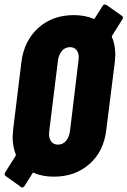

<svg xmlns="http://www.w3.org/2000/svg" viewBox="-28 -775 565 851"><path d="M517 -697Q517 -694 514 -689L469 -617Q467 -614 468 -611Q483 -577 483 -532Q483 -523 481 -501L443 -199Q432 -104 368.5 -48Q305 8 211 8Q159 8 122 -9Q121 -10 119 -9.5Q117 -9 116 -7L81 49Q78 54 73 55.5Q68 57 64 53L-3 5Q-11 -2 -5 -11L41 -84Q43 -87 42 -90Q28 -126 28 -168Q28 -177 30 -199L67 -501Q79 -595 142 -651.5Q205 -708 299 -708Q348 -708 386 -692Q390 -690 392 -694L427 -749Q430 -754 434.5 -755Q439 -756 444 -753L512 -705Q517 -702 517 -697ZM320 -508Q321 -512 321 -521Q321 -542 310.5 -554Q300 -566 282 -566Q261 -566 247 -550Q233 -534 229 -508L190 -192Q187 -166 197.5 -150Q208 -134 229 -134Q250 -134 264 -150Q278 -166 282 -192Z"/></svg>

Font: Barlow Condensed ExtraBold
Style: Italic
Weight: 800
Width: 3
Italic angle: -7°
Designer: Jeremy Tribby
Foundry: Tribby Type
Version: Version 1.408